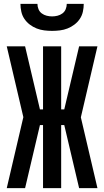

<svg xmlns="http://www.w3.org/2000/svg" viewBox="-20 -975 540 995"><path d="M15 0 101 -368 15 -735H110L187 -408H203V-735H297V-408H313L390 -735H485L399 -367L485 0H390L313 -327H297V0H203V-327H187L110 0ZM250 -815Q230 -815 209.5 -817.5Q189 -820 170 -827.5Q151 -835 134.5 -847.5Q118 -860 106.5 -877Q95 -894 90.5 -914.5Q86 -935 86 -955H174Q174 -941 179.5 -927.5Q185 -914 196.5 -905.5Q208 -897 222 -893.5Q236 -890 250 -890Q264 -890 278 -893.5Q292 -897 303.5 -905.5Q315 -914 320.5 -927.5Q326 -941 326 -955H414Q414 -935 409.5 -914.5Q405 -894 393.5 -877Q382 -860 365.5 -847.5Q349 -835 330 -827.5Q311 -820 290.5 -817.5Q270 -815 250 -815Z"/></svg>

Font: Iosevka SS18
Style: Bold
Weight: 700
Monospace: yes
Designer: Belleve Invis
Foundry: Belleve Invis
Version: Version 25.1.1; ttfautohint (v1.8.4)